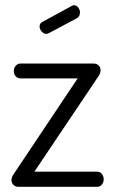

<svg xmlns="http://www.w3.org/2000/svg" viewBox="-20 -717 441 737"><path d="M50 0Q38 0 31 -8Q24 -16 24 -26Q24 -32 27 -39Q30 -46 34 -51L278 -416H58Q48 -416 40.5 -424Q33 -432 33 -444Q33 -456 40.5 -464.5Q48 -473 58 -473H340Q351 -473 358.5 -466Q366 -459 366 -447Q366 -435 357 -423L112 -58H353Q364 -58 371 -49.5Q378 -41 378 -28Q378 -17 371 -8.5Q364 0 353 0ZM158 -587Q148 -587 140 -596Q132 -605 132 -615Q132 -628 143 -633L255 -694Q260 -697 263 -697Q274 -697 280.5 -688Q287 -679 287 -669Q287 -654 275 -647L168 -590Q166 -589 163 -588Q160 -587 158 -587Z"/></svg>

Font: Dosis
Style: Regular
Weight: 400
Designer: EdgarTolentino, PabloImpallari, IginoMarini
Foundry: EdgarTolentino, PabloImpallari, IginoMarini
Version: Version 3.001; ttfautohint (v1.8.2)